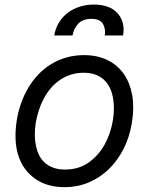

<svg xmlns="http://www.w3.org/2000/svg" viewBox="-20 -788 637 820"><path d="M51.8 -275.6Q57.9 -312.9 70.3 -347.7Q82.7 -382.5 101 -413.4Q119.3 -444.2 143.6 -469.8Q168 -495.4 197.8 -513.7Q227.6 -532 263 -542.3Q298.3 -552.6 338.8 -552.6Q395.2 -552.6 438.2 -531.8Q481.2 -511 508 -473.2Q534.8 -435.4 544.4 -382.3Q554 -329.2 543.3 -264.2Q533.4 -202.4 507.5 -151.6Q481.5 -100.9 443.7 -64.6Q405.9 -28.4 358.1 -8.5Q310.4 11.4 256.4 11.4Q181.1 11.4 130.3 -24.5Q78.1 -61.1 58.1 -124.3Q38 -187.5 51.8 -275.6ZM133.5 -165.5Q138.1 -142.8 147.7 -123.9Q157.3 -105.1 172.8 -91.8Q188.2 -78.5 209.3 -71.2Q230.5 -63.9 257.8 -63.9Q315.7 -63.9 358 -93.4Q400.9 -123.6 427 -171Q453.1 -218.4 462.4 -275.6Q470.9 -329.5 461.6 -375Q457 -398.1 447.1 -416.9Q437.1 -435.7 421.9 -449.2Q406.6 -462.7 385.7 -470Q364.7 -477.3 337.4 -477.3Q307.5 -477.3 282 -468.9Q256.4 -460.6 235.3 -446Q214.1 -431.5 197.1 -411.4Q180 -391.3 167.3 -367.5Q154.5 -343.8 146 -317.5Q137.4 -291.2 132.8 -264.2Q124.3 -211.6 133.5 -165.5ZM380.7 -768.5Q449.2 -768.5 482.2 -731.2Q515.3 -693.9 505.7 -636.4H427.6Q431.8 -665.5 419.4 -686.4Q407 -707.4 370.7 -707.4Q332.4 -707.4 313.2 -685.7Q294 -664.1 289.8 -636.4H211.6Q217 -668 232.4 -692.6Q247.9 -717.3 270.6 -734.2Q293.3 -751.1 321.6 -759.8Q349.8 -768.5 380.7 -768.5Z"/></svg>

Font: Inter P
Style: Italic
Weight: 400
Italic angle: -9.40001°
Designer: Rasmus Andersson
Foundry: rsms
Version: Version 3.018;git-588b23468